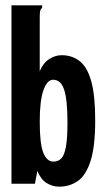

<svg xmlns="http://www.w3.org/2000/svg" viewBox="-20 -689 390 720"><path d="M202 11Q177 11 155 -2.5Q133 -16 120 -48L111 0H23V-669H138V-660Q132 -654 130.5 -647Q129 -640 129 -623V-422Q142 -453 164.5 -467.5Q187 -482 211 -482Q250 -482 278.5 -460Q307 -438 322 -385Q337 -332 337 -238Q337 -139 319.5 -85Q302 -31 271.5 -10Q241 11 202 11ZM180 -83Q198 -83 209.5 -94.5Q221 -106 227 -137.5Q233 -169 233 -229Q233 -316 220.5 -353Q208 -390 179 -390Q157 -390 143 -351Q129 -312 129 -233Q129 -149 142.5 -116Q156 -83 180 -83Z"/></svg>

Font: Inconsolata ExtraCondensed Black
Style: Regular
Weight: 900
Width: 2
Monospace: yes
Designer: Raph Levien, Cyreal, Brenton Simpson
Foundry: Raph Levien, Cyreal, Google
Version: Version 3.001; ttfautohint (v1.8.2.53-6de2)